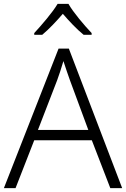

<svg xmlns="http://www.w3.org/2000/svg" viewBox="-20 -967 648 987"><path d="M332 -947H276C251 -904 193 -837 156 -797V-788H197C233 -818 271 -859 303 -896C335 -859 374 -817 410 -788H451V-797C414 -836 356 -904 332 -947ZM547 0H608L334 -717H281L0 0H60L156 -246H452ZM339 -556 434 -299H175L274 -555C283 -580 296 -618 306 -653C316 -622 332 -575 339 -556Z"/></svg>

Font: Noto Sans Telugu Light
Style: Regular
Weight: 300
Designer: Jelle Bosma - Monotype Design Team
Foundry: Monotype Imaging Inc.
Version: Version 2.005